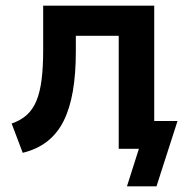

<svg xmlns="http://www.w3.org/2000/svg" viewBox="-20 -524 664 676"><path d="M427 132 469 0H406V-98H605L531 132ZM60 14 21 -89Q53 -100 74.5 -119.5Q96 -139 108.5 -169.5Q121 -200 126.5 -244Q132 -288 132 -347V-504H523V0H398V-398H247V-343Q247 -264 236.5 -203Q226 -142 204 -98Q182 -54 146 -26Q110 2 60 14Z"/></svg>

Font: Nunitoga
Style: Bold
Weight: 700
Designer: Vernon Adams
Foundry: Vernon Adams
Version: Version 1.0